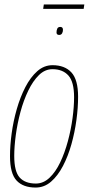

<svg xmlns="http://www.w3.org/2000/svg" viewBox="-20 -833 405 863"><path d="M140 10Q84 10 54.5 -21.5Q25 -53 25 -131Q25 -179 32.5 -234Q40 -289 55.5 -343Q71 -397 94 -441.5Q117 -486 147.5 -513Q178 -540 216 -540Q271 -540 301 -507.5Q331 -475 331 -398Q331 -349 323.5 -293.5Q316 -238 301 -184.5Q286 -131 263 -87Q240 -43 209.5 -16.5Q179 10 140 10ZM141 -8Q175 -8 202.5 -34Q230 -60 250.5 -103Q271 -146 285 -198Q299 -250 306 -301.5Q313 -353 313 -396Q313 -465 287.5 -493.5Q262 -522 216 -522Q182 -522 155 -495.5Q128 -469 107 -425.5Q86 -382 72 -330Q58 -278 51 -226Q44 -174 44 -132Q44 -62 68.5 -35Q93 -8 141 -8ZM246 -676Q234 -676 234 -687Q234 -697 237.5 -704.5Q241 -712 251 -712Q263 -712 263 -699Q263 -690 259 -683Q255 -676 246 -676ZM174 -793 177 -813H359L356 -793Z"/></svg>

Font: Georama SemiCondensed Thin
Style: Italic
Weight: 100
Width: 4
Italic angle: -9°
Designer: Jean-Baptiste Levee
Foundry: Production Type
Version: Version 1.000